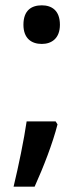

<svg xmlns="http://www.w3.org/2000/svg" viewBox="-20 -623 314 721"><path d="M137 -458C174 -458 205 -479 205 -530C205 -584 174 -603 137 -603C98 -603 68 -584 68 -530C68 -479 98 -458 137 -458ZM189 -167H80C70 -98 50 -1 31 78H110C143 5 178 -85 196 -156Z"/></svg>

Font: Noto Sans Tamil UI Medium
Style: Regular
Weight: 500
Designer: Jelle Bosma - Monotype Design Team
Foundry: Monotype Imaging Inc.
Version: Version 2.004